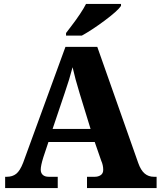

<svg xmlns="http://www.w3.org/2000/svg" viewBox="-20 -951 812 971"><path d="M6 -57H15Q43 -57 62 -72Q81 -87 97 -128L311 -714H472L679 -127Q692 -90 711.5 -73.5Q731 -57 758 -57H772V0H420V-57H460Q477 -57 489.5 -65.5Q502 -74 502 -92Q502 -116 492 -138L459 -233H225L199 -155Q186 -113 186 -93Q186 -76 196.5 -66.5Q207 -57 226 -57H272V0H6ZM438 -299 383 -478Q360 -553 347 -611Q331 -549 307 -480L246 -299ZM314 -784Q319 -791 342.5 -821.5Q366 -852 385.5 -881.5Q405 -911 415 -931H592V-921Q574 -895 509.5 -847Q445 -799 394 -771H314Z"/></svg>

Font: Noto Serif ExtraBold
Style: Regular
Weight: 800
Designer: Monotype Design Team
Foundry: Monotype Imaging Inc.
Version: Version 1.001